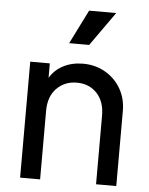

<svg xmlns="http://www.w3.org/2000/svg" viewBox="-55 -843 691 889"><g transform="rotate(5 290.0 -399.0)"><path d="M72 0V-539H163V-472Q186 -510 226 -530.5Q266 -551 317 -551Q374 -551 420 -524.5Q466 -498 492.5 -452.5Q519 -407 519 -349V0H425V-319Q425 -385 389 -423Q353 -461 296 -461Q239 -461 202 -423Q165 -385 165 -319V0ZM244 -640 323 -798H449L337 -640Z"/></g></svg>

Font: Pitagon Sans Text Medium
Style: Regular
Weight: 500
Designer: Travis Tran
Foundry: Pitagon
Version: Version 1.000; ttfautohint (v1.8.4.7-5d5b);gftools[0.9.26]